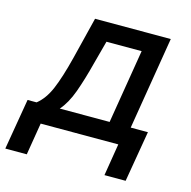

<svg xmlns="http://www.w3.org/2000/svg" viewBox="-157 -647 901 908"><g transform="rotate(15 294.0 -193.5)"><path d="M-52.9 157.3 -10.7 -92H33.4Q72.1 -122.5 96.9 -180.8Q121.8 -239 147.7 -342L198.2 -545.5H568.9L494.3 -92H578.5L536.2 157.3H432.5L458.1 0H78.1L52.2 157.3ZM147 -92H391L450.6 -454.5H278.4L248.2 -342Q226.2 -256 203.3 -193Q180.4 -130 147 -92Z"/></g></svg>

Font: Inter UI Medium
Style: Italic
Weight: 500
Italic angle: 9.39999°
Designer: Rasmus Andersson
Foundry: rsms
Version: 3.2;8d6f07862